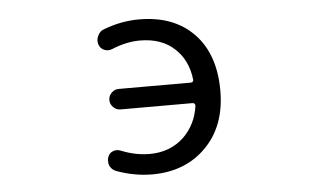

<svg xmlns="http://www.w3.org/2000/svg" viewBox="-44 -622 1087 675"><g transform="rotate(-5 500.0 -284.5)"><path d="M376 -248Q361.3 -248 350.6 -258.8Q339.8 -269.5 339.8 -284.2Q339.8 -298.8 350.6 -309.6Q361.3 -320.3 376 -320.3H630.9Q634.8 -320.3 637.7 -323.2Q640.6 -326.2 639.6 -330.1Q631.8 -398.4 587.9 -439.5Q542 -483.4 464.8 -483.4Q417 -483.4 365.2 -461.9Q350.6 -456.1 336.9 -461.9Q323.2 -467.8 318.4 -482.4Q316.4 -489.3 316.4 -495.1Q316.4 -504.9 321.3 -513.7Q328.1 -529.3 343.8 -534.2Q405.3 -557.6 467.8 -557.6Q590.8 -557.6 661.1 -484.9Q731.4 -412.1 731.4 -283.2Q731.4 -159.2 658.2 -85Q585 -10.7 467.8 -10.7Q404.3 -10.7 340.8 -34.2Q326.2 -40 319.3 -54.7Q316.4 -62.5 316.4 -71.3Q316.4 -78.1 318.4 -84Q323.2 -98.6 336.9 -104Q350.6 -109.4 364.3 -103.5Q415 -83 464.8 -83Q537.1 -83 585.9 -128.9Q630.9 -172.9 639.6 -238.3Q639.6 -242.2 637.2 -245.1Q634.8 -248 630.9 -248Z"/></g></svg>

Font: Rounded-X Mgen+ 1mn regular
Style: Regular
Weight: 400
Designer: [Source Han Sans]
Ryoko NISHIZUKA  (kana & ideographs); Paul D. Hunt (Latin, Greek & Cyrillic); Wenlong ZHANG  (bopomofo
Version: Version 1.059.20150602